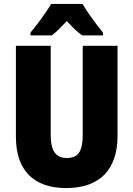

<svg xmlns="http://www.w3.org/2000/svg" viewBox="-20 -947 679 977"><path d="M400 -927H240C219 -889 165 -816 135 -781V-767H243C266 -783 289 -807 320 -840C349 -808 373 -784 398 -767H504V-781C466 -828 426 -882 400 -927ZM578 -255V-714H401V-262C401 -175 377 -143 320 -143C266 -143 238 -176 238 -261V-714H61V-251C61 -79 152 10 317 10C488 10 578 -85 578 -255Z"/></svg>

Font: Noto Sans Hebrew Condensed Black
Style: Regular
Weight: 900
Width: 3
Designer: Monotype Design Team
Foundry: Monotype Imaging Inc.
Version: Version 2.004